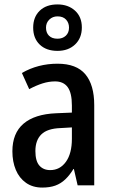

<svg xmlns="http://www.w3.org/2000/svg" viewBox="-20 -838 512 868"><path d="M240 -550Q326 -550 366 -502Q406 -454 406 -363V0H331L314 -74H312Q295 -46 275 -27Q255 -8 230 1Q205 10 171 10Q128 10 97.5 -11.5Q67 -33 51.5 -70Q36 -107 36 -154Q36 -236 86.5 -279Q137 -322 234 -326L305 -329V-361Q305 -418 286 -444Q267 -470 229 -470Q201 -470 172.5 -461Q144 -452 112 -435L79 -508Q115 -529 155.5 -539.5Q196 -550 240 -550ZM254 -259Q194 -257 167 -230.5Q140 -204 140 -155Q140 -110 158 -89.5Q176 -69 207 -69Q251 -69 278 -106.5Q305 -144 305 -211V-262ZM240 -608Q189 -608 159.5 -636.5Q130 -665 130 -713Q130 -761 159.5 -789.5Q189 -818 240 -818Q288 -818 319 -790Q350 -762 350 -714Q350 -666 319.5 -637Q289 -608 240 -608ZM240 -663Q263 -663 277.5 -676.5Q292 -690 292 -713Q292 -735 278.5 -749.5Q265 -764 240 -764Q218 -764 203 -749.5Q188 -735 188 -713Q188 -690 201.5 -676.5Q215 -663 240 -663Z"/></svg>

Font: Noto Sans Bengali Condensed Medium
Style: Regular
Weight: 500
Width: 3
Designer: Jelle Bosma - Monotype Design Team
Foundry: Monotype Imaging Inc.
Version: Version 2.003